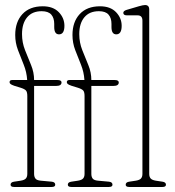

<svg xmlns="http://www.w3.org/2000/svg" viewBox="-20 -743 694 763"><path d="M115.5 -52Q115.5 -40.5 120.8 -33.5Q126 -26.5 141.5 -25L185.5 -21Q199.5 -19.5 199.5 -9Q199.5 0 185.5 0H36Q22 0 22 -9Q22 -19 36 -21L62.5 -25Q77.5 -27.5 83 -34Q88.5 -40.5 88.5 -52V-361.5Q88.5 -377.5 83 -383.5Q77.5 -389.5 61.5 -394.5L37 -402Q25.5 -406 21.8 -409.2Q18 -412.5 18 -416.5Q18 -425 28.5 -425H88Q86 -457 74.2 -486Q62.5 -515 51.5 -543.8Q40.5 -572.5 40.5 -604Q40.5 -656 69.2 -687Q98 -718 150 -718Q191 -718 213.5 -694.8Q236 -671.5 236 -640.5Q236 -606.5 214.5 -606.5Q195.5 -606.5 195.5 -635.5V-648Q195.5 -671.5 183.8 -685Q172 -698.5 145.5 -698.5Q108 -698.5 87.8 -674.2Q67.5 -650 67.5 -607.5Q67.5 -574 79.5 -543.8Q91.5 -513.5 103.5 -484.5Q115.5 -455.5 115.5 -425H208Q224.5 -425 224.5 -415.5Q224.5 -401.5 203 -401.5H115.5ZM343 -52Q343 -40.5 348.2 -33.5Q353.5 -26.5 369 -25L413 -21Q427 -19.5 427 -9Q427 0 413 0H263.5Q249.5 0 249.5 -9Q249.5 -19 263.5 -21L290 -25Q305 -27.5 310.5 -34Q316 -40.5 316 -52V-361.5Q316 -377.5 310.5 -383.5Q305 -389.5 289 -394.5L264.5 -402Q253 -406 249.2 -409.2Q245.5 -412.5 245.5 -416.5Q245.5 -425 256 -425H315.5Q313.5 -457 301.8 -486Q290 -515 279 -543.8Q268 -572.5 268 -604Q268 -656 296.8 -687Q325.5 -718 377.5 -718Q418.5 -718 441 -694.8Q463.5 -671.5 463.5 -640.5Q463.5 -606.5 442 -606.5Q423 -606.5 423 -635.5V-648Q423 -671.5 411.2 -685Q399.5 -698.5 373 -698.5Q335.5 -698.5 315.2 -674.2Q295 -650 295 -607.5Q295 -574 307 -543.8Q319 -513.5 331 -484.5Q343 -455.5 343 -425H435.5Q452 -425 452 -415.5Q452 -401.5 430.5 -401.5H343ZM573 -705V-52Q573 -40.5 578.5 -34Q584 -27.5 599 -25L625.5 -21Q639.5 -19 639.5 -9Q639.5 0 625.5 0H493.5Q479.5 0 479.5 -9Q479.5 -19 493.5 -21L520 -25Q535 -27.5 540.5 -34Q546 -40.5 546 -52V-661Q546 -682 527 -682H484.5Q470 -682 470 -692Q470 -700 484 -704L531.5 -718Q549 -723 556.5 -723Q573 -723 573 -705Z"/></svg>

Font: Fraunces 144pt S100 Thin
Style: Regular
Weight: 100
Version: Version 1.000; ttfautohint (v1.8.3)